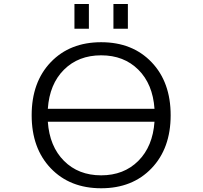

<svg xmlns="http://www.w3.org/2000/svg" viewBox="-20 -957 1040 986"><path d="M562.5 -809.6V-936.5H636.7V-809.6ZM362.3 -809.6V-936.5H436.5V-809.6ZM240.7 -92.8Q142.6 -195.3 142.6 -365.2Q142.6 -535.2 240.7 -637.7Q338.9 -740.2 499.5 -740.2Q660.2 -740.2 758.3 -637.7Q856.4 -535.2 856.4 -365.2Q856.4 -195.3 758.3 -92.8Q660.2 9.8 499.5 9.8Q338.9 9.8 240.7 -92.8ZM225.6 -332Q234.4 -205.1 308.6 -130.9Q382.8 -56.6 499.5 -56.6Q616.2 -56.6 690.4 -130.9Q764.6 -205.1 773.4 -332ZM225.6 -398.4H773.4Q764.6 -525.4 690.4 -599.1Q616.2 -672.9 499.5 -672.9Q382.8 -672.9 308.6 -599.1Q234.4 -525.4 225.6 -398.4Z"/></svg>

Font: Gen Shin Gothic Monospace Normal
Style: Regular
Weight: 350
Designer: [Source Han Sans]
Ryoko NISHIZUKA  (kana & ideographs); Paul D. Hunt (Latin, Greek & Cyrillic); Wenlong ZHANG  (bopomofo
Version: Version 1.002.20150607